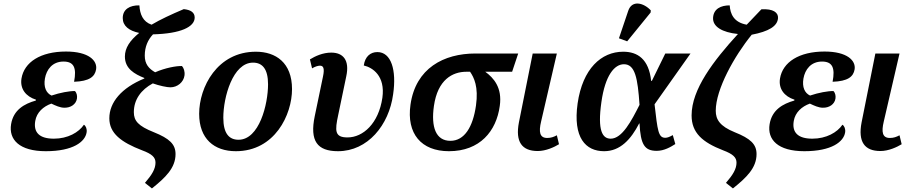

<svg xmlns="http://www.w3.org/2000/svg" viewBox="-20 -835 5111 1073"><path d="M236 10C389 10 456 -43 464 -95C467 -114 460 -131 449 -138C420 -95 359 -60 281 -60C201 -60 166 -94 177 -159C185 -207 222 -240 267 -256C290 -245 316 -233 339 -233C375 -232 405 -252 410 -284C412 -298 410 -314 399 -326C369 -327 315 -317 268 -301C238 -315 223 -348 231 -396C240 -447 273 -491 335 -491C393 -491 409 -456 394 -378C479 -381 510 -406 517 -447C525 -496 476 -547 349 -547C207 -547 115 -488 100 -396C91 -339 124 -296 181 -278L180 -273C116 -255 55 -221 42 -141C28 -55 88 10 236 10Z M829 218C904 158 961 104 961 26C961 -29 927 -61 840 -96C752 -131 728 -160 728 -208C728 -279 769 -334 834 -369C870 -356 913 -347 932 -347C972 -347 1006 -376 1011 -413C1014 -435 1007 -455 997 -466C966 -467 904 -456 847 -431C812 -451 789 -477 789 -524C789 -573 806 -612 835 -643C991 -647 1068 -685 1068 -737C1068 -766 1045 -780 1007 -784C936 -754 876 -726 827 -697C778 -714 762 -756 759 -805C705 -806 666 -783 666 -734C666 -690 701 -663 758 -651C706 -609 678 -567 678 -519C678 -451 732 -421 787 -399L786 -396C659 -344 591 -263 591 -174C591 -90 657 -40 774 5C831 26 849 45 849 74C849 109 829 142 790 187Z M1298 10C1516 10 1612 -194 1612 -337C1612 -485 1521 -546 1410 -546C1194 -546 1093 -348 1093 -199C1093 -59 1177 10 1298 10ZM1313 -54C1261 -54 1228 -88 1228 -177C1228 -292 1281 -485 1394 -485C1446 -485 1478 -450 1478 -364C1478 -252 1429 -54 1313 -54Z M1869 10C2035 10 2154 -136 2177 -308C2197 -444 2166 -544 2089 -544C2051 -544 2020 -520 2013 -469C2062 -458 2134 -411 2117 -289C2096 -145 2009 -67 1922 -67C1850 -67 1851 -104 1870 -192L1915 -408C1935 -500 1897 -541 1831 -541C1784 -541 1741 -521 1712 -503L1724 -453C1739 -462 1756 -468 1768 -468C1787 -468 1795 -454 1785 -407L1739 -186C1710 -47 1753 10 1869 10Z M2489 10C2662 10 2754 -102 2773 -243C2788 -346 2738 -400 2692 -434H2842L2876 -536H2637C2460 -536 2303 -454 2274 -250C2251 -88 2334 10 2489 10ZM2497 -48C2416 -48 2388 -124 2405 -243C2426 -390 2509 -434 2586 -434H2607C2629 -402 2655 -350 2640 -245C2623 -126 2576 -48 2497 -48Z M2985 9C3031 9 3078 -13 3104 -29L3092 -79C3075 -70 3060 -64 3038 -64C2996 -64 2990 -97 3004 -156L3092 -536H2957L2880 -151C2859 -42 2897 9 2985 9Z M3485 -604 3616 -765 3617 -777C3578 -819 3512 -837 3491 -775L3439 -621ZM3356 10C3446 10 3506 -56 3552 -145H3554C3560 -27 3582 8 3650 8C3692 8 3729 -14 3754 -30L3740 -80C3722 -70 3710 -65 3698 -65C3659 -65 3655 -104 3638 -252L3839 -536H3698L3623 -383H3619C3606 -505 3543 -546 3463 -546C3340 -546 3236 -451 3208 -257C3181 -65 3253 10 3356 10ZM3393 -60C3347 -60 3318 -104 3341 -265C3362 -414 3414 -476 3467 -476C3529 -476 3544 -399 3554 -249C3509 -160 3457 -60 3393 -60Z M4076 218C4151 158 4208 104 4208 26C4208 -29 4174 -61 4086 -96C4002 -130 3980 -168 3980 -216C3980 -336 4084 -522 4181 -641C4275 -659 4325 -688 4328 -734C4330 -765 4301 -787 4235 -783C4208 -755 4180 -726 4153 -697C4080 -710 4061 -758 4058 -805C4009 -805 3968 -786 3965 -736C3962 -686 4016 -654 4104 -645C3967 -495 3845 -336 3845 -190C3845 -93 3905 -40 4021 5C4077 26 4096 45 4096 74C4096 109 4076 142 4037 187Z M4475 10C4628 10 4695 -43 4703 -95C4706 -114 4699 -131 4688 -138C4659 -95 4598 -60 4520 -60C4440 -60 4405 -94 4416 -159C4424 -207 4461 -240 4506 -256C4529 -245 4555 -233 4578 -233C4614 -232 4644 -252 4649 -284C4651 -298 4649 -314 4638 -326C4608 -327 4554 -317 4507 -301C4477 -315 4462 -348 4470 -396C4479 -447 4512 -491 4574 -491C4632 -491 4648 -456 4633 -378C4718 -381 4749 -406 4756 -447C4764 -496 4715 -547 4588 -547C4446 -547 4354 -488 4339 -396C4330 -339 4363 -296 4420 -278L4419 -273C4355 -255 4294 -221 4281 -141C4267 -55 4327 10 4475 10Z M4900 9C4946 9 4993 -13 5019 -29L5007 -79C4990 -70 4975 -64 4953 -64C4911 -64 4905 -97 4919 -156L5007 -536H4872L4795 -151C4774 -42 4812 9 4900 9Z"/></svg>

Font: Noto Serif SemiBold
Style: Italic
Weight: 600
Italic angle: -12°
Designer: Monotype Design Team
Foundry: Monotype Imaging Inc.
Version: Version 2.014